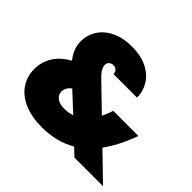

<svg xmlns="http://www.w3.org/2000/svg" viewBox="-165 -936 1161 1161"><g transform="rotate(45 415.5 -355.5)"><path d="M587 0 538 -46Q444 10 317 10Q231 10 167.5 -17Q104 -44 70 -93.5Q36 -143 36 -207Q36 -268 67.5 -318.5Q99 -369 162 -404Q116 -461 116 -524Q116 -578 144.5 -623Q173 -668 228 -694.5Q283 -721 359 -721Q436 -721 490 -693.5Q544 -666 571 -621Q598 -576 598 -524H396Q396 -543 385 -552.5Q374 -562 359 -562Q343 -562 331.5 -552.5Q320 -543 320 -526Q320 -494 364 -452L525 -296Q539 -323 550 -357L553 -366H768L758 -340Q720 -240 664 -162L831 0ZM400 -176 282 -286Q265 -274 256.5 -258.5Q248 -243 248 -227Q248 -201 270.5 -183Q293 -165 333 -165Q369 -165 400 -176Z"/></g></svg>

Font: Poppins Black A&M
Style: Regular
Weight: 900
Designer: Ninad Kale (Devanagari), Jonny Pinhorn (Latin)
Foundry: Indian Type Foundry
Version: 4.004